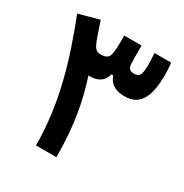

<svg xmlns="http://www.w3.org/2000/svg" viewBox="-164 -830 914 956"><g transform="rotate(30 293.0 -351.5)"><path d="M175.3 0H292.5C292.5 -187.5 265.1 -315.4 227.1 -432.6C230.5 -432.1 233.4 -432.1 236.8 -432.1C274.4 -432.1 312 -445.8 323.2 -494.1H334C352.5 -441.4 394.5 -432.1 435.5 -432.1C519 -432.1 556.2 -493.7 556.2 -626C556.2 -647.5 554.7 -669.4 552.2 -693.4H456.1C458 -668 459 -647.5 459 -629.4C459 -564 447.3 -553.2 417.5 -553.2C396.5 -553.2 385.3 -562.5 383.3 -584.5C381.8 -604.5 381.8 -624.5 381.8 -663.6C381.8 -672.4 381.8 -682.1 381.8 -693.4H282.7C281.7 -632.3 282.7 -601.6 274.9 -578.6C268.6 -559.1 250 -553.2 229 -553.2C208.5 -553.2 196.8 -559.6 187 -578.6C174.8 -602.5 166.5 -627.9 141.6 -703.1L24.4 -670.9C108.4 -456.1 173.8 -246.1 175.3 0Z"/></g></svg>

Font: Cascadia Mono SemiBold
Style: Regular
Weight: 600
Monospace: yes
Designer: Aaron Bell
Foundry: Saja Typeworks
Version: Version 2404.023